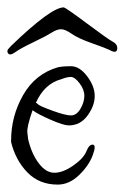

<svg xmlns="http://www.w3.org/2000/svg" viewBox="-29 -496 337 519"><path d="M157 -157Q143 -157 108.5 -172Q74 -187 59 -198Q43 -152 45 -137.5Q47 -123 47 -120Q56 -81 75.5 -55Q95 -29 118 -29Q141 -29 169 -48.5Q197 -68 204.5 -87Q212 -106 222 -105Q232 -104 221.5 -76Q211 -48 184.5 -22.5Q158 3 127 3Q77 3 45 -30Q13 -63 1 -112V-116Q1 -182 33.5 -239Q66 -296 127 -314Q140 -317 163 -317Q186 -317 206.5 -290Q227 -263 227 -236.5Q227 -210 207.5 -183.5Q188 -157 157 -157ZM288 -366Q288 -349 267 -361Q257 -366 220 -379Q183 -392 165 -404.5Q147 -417 136 -417Q125 -417 110 -407.5Q95 -398 60.5 -381.5Q26 -365 11.5 -354.5Q-3 -344 -8 -353Q-9 -355 -9 -358.5Q-9 -362 1 -372Q109 -476 143 -476Q148 -476 205.5 -433Q263 -390 275.5 -383.5Q288 -377 288 -366ZM137 -282Q91 -270 68 -218Q70 -218 74.5 -213.5Q79 -209 113.5 -196.5Q148 -184 163 -184Q178 -184 188.5 -202Q199 -220 199 -237Q199 -254 186 -271Q173 -288 162.5 -288Q152 -288 137 -282Z"/></svg>

Font: Ruge Boogie
Style: Regular
Weight: 400
Version: Version 1.003